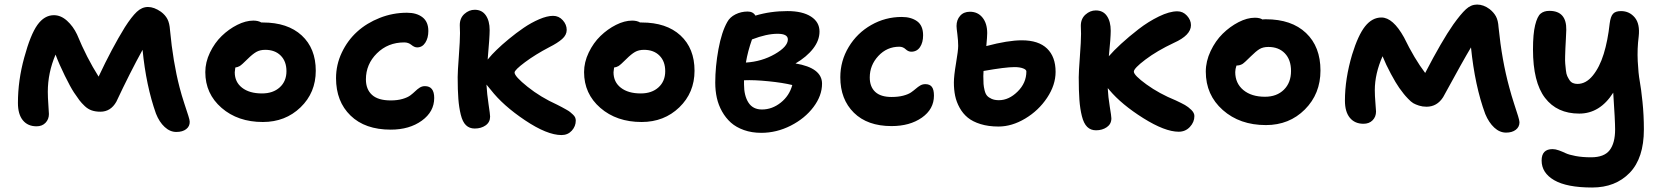

<svg xmlns="http://www.w3.org/2000/svg" viewBox="-20 -566 7332 847"><path d="M141.1 -8.8Q102.5 -8.8 80.8 -35.4Q59.1 -62 59.1 -111.8Q59.1 -211.4 86.9 -312Q114.3 -413.1 145 -456.1Q175.8 -499 217.8 -499Q248.5 -499 275.6 -474.6Q302.7 -450.2 319.8 -414.1Q362.3 -311 415 -228Q473.6 -353 530.8 -445.8Q560.5 -492.2 583.3 -513.7Q606 -535.2 632.8 -535.2Q659.7 -535.2 689.9 -514.2Q709 -500 718.5 -481.9Q728 -463.9 730 -433.1Q743.2 -292.5 772 -181.2Q781.2 -145.5 793 -109.9Q804.7 -74.2 810.8 -55.4Q816.9 -36.6 816.9 -28.8Q817.4 -8.8 801.3 3.7Q785.2 16.1 757.8 16.1Q730 16.1 706.3 -5.9Q682.6 -27.8 668 -64.9Q624.5 -187.5 608.9 -346.2Q553.2 -245.1 493.2 -117.2Q468.3 -73.2 422.9 -73.2Q401.4 -73.2 384.8 -78.9Q368.2 -84.5 353.8 -98.1Q339.4 -111.8 330.3 -123.8Q321.3 -135.7 306.2 -158.2Q290.5 -182.1 265.9 -232.2Q241.2 -282.2 225.1 -325.2Q190.9 -245.1 190.9 -161.1Q190.9 -136.7 193.4 -103Q195.8 -69.3 195.8 -63Q195.8 -40 180.9 -24.4Q166 -8.8 141.1 -8.8Z M1139.6 -27.8Q1029.3 -27.8 957.5 -90.1Q885.7 -152.3 885.7 -248Q885.7 -291.5 906.2 -334.2Q926.8 -377 958 -407.2Q989.3 -437.5 1026.6 -456.3Q1064 -475.1 1097.7 -475.1Q1119.1 -475.1 1132.8 -466.8H1139.6Q1249 -466.8 1311 -409.7Q1373 -352.5 1373 -253.9Q1373 -157.2 1305.9 -92.5Q1238.8 -27.8 1139.6 -27.8ZM1015.6 -247.1Q1015.6 -204.1 1047.9 -179Q1080.1 -153.8 1135.7 -153.8Q1184.6 -153.8 1214.1 -180.7Q1243.7 -207.5 1243.7 -252Q1243.7 -295.4 1218.3 -320.8Q1192.9 -346.2 1149.9 -346.2Q1127 -346.2 1110.4 -336.7Q1093.8 -327.1 1072.8 -306.2Q1046.4 -279.8 1037.1 -274.4Q1028.3 -269.5 1018.1 -268.1Q1015.6 -251 1015.6 -247.1Z M1703.6 5.9Q1590.3 5.9 1526.4 -56.2Q1462.4 -118.2 1462.4 -221.2Q1462.4 -280.3 1487.8 -334Q1513.2 -387.7 1555.4 -426Q1597.7 -464.4 1655.3 -487.1Q1712.9 -509.8 1775.4 -509.8Q1818.4 -509.8 1844 -489.7Q1869.6 -469.7 1869.6 -429.2Q1869.6 -398.4 1856.2 -377.7Q1842.8 -356.9 1820.3 -356.9Q1808.1 -356.9 1794.9 -367.9Q1781.7 -378.9 1763.2 -378.9Q1691.4 -378.9 1642.8 -330.8Q1594.2 -282.7 1594.2 -215.8Q1594.2 -171.9 1621.1 -147.5Q1647.9 -123 1703.6 -123Q1733.4 -123 1755.9 -129.6Q1778.3 -136.2 1790.3 -145.3Q1802.2 -154.3 1811.8 -163.6Q1821.3 -172.9 1831.5 -179.4Q1841.8 -186 1854.5 -186Q1895.5 -186 1895.5 -133.8Q1895.5 -73.2 1840.8 -33.7Q1786.1 5.9 1703.6 5.9Z M2074.2 1Q2050.8 1 2035.6 -13.7Q2020.5 -28.3 2012.7 -60.1Q2004.9 -91.8 2002 -129.9Q1999 -168 1999 -226.1Q1999 -250 2004.2 -318.8Q2009.3 -387.7 2009.3 -419.9Q2009.3 -425.3 2008.8 -437Q2008.3 -448.7 2008.3 -455.1Q2008.3 -486.3 2028.8 -504.6Q2049.3 -522.9 2074.2 -522.9Q2106 -522.9 2123 -498.5Q2140.1 -474.1 2140.1 -433.1Q2140.1 -402.3 2131.3 -303.2Q2132.3 -304.2 2134.3 -306.6Q2136.2 -309.1 2137.2 -310.1Q2148.4 -324.2 2170.7 -345.9Q2192.9 -367.7 2224.9 -394Q2256.8 -420.4 2290 -443.1Q2323.2 -465.8 2358.4 -481Q2393.6 -496.1 2419.9 -496.1Q2445.3 -496.1 2462.6 -476.8Q2480 -457.5 2480 -434.1Q2480 -411.6 2459.7 -393.8Q2439.5 -376 2403.3 -357.9Q2341.8 -325.7 2295.9 -291.5Q2250 -257.3 2250 -246.1Q2250 -229 2307.4 -183.1Q2364.7 -137.2 2438 -104Q2453.6 -96.2 2458.7 -93.3Q2463.9 -90.3 2476.8 -83.3Q2489.7 -76.2 2494.9 -71.8Q2500 -67.4 2507.3 -60.8Q2514.6 -54.2 2517.3 -47.6Q2520 -41 2520 -34.2Q2520 -8.8 2502.4 10.5Q2484.9 29.8 2457 29.8Q2393.6 29.8 2296.1 -35.4Q2198.7 -100.6 2145 -169.9Q2132.3 -184.6 2126 -192.9Q2128.4 -150.9 2135.3 -105.7Q2142.1 -60.5 2142.1 -51.8Q2142.1 -26.9 2122.3 -12.9Q2102.5 1 2074.2 1Z M2810.5 -27.8Q2700.2 -27.8 2628.4 -90.1Q2556.6 -152.3 2556.6 -248Q2556.6 -291.5 2577.1 -334.2Q2597.7 -377 2628.9 -407.2Q2660.2 -437.5 2697.5 -456.3Q2734.9 -475.1 2768.6 -475.1Q2790 -475.1 2803.7 -466.8H2810.5Q2919.9 -466.8 2981.9 -409.7Q3043.9 -352.5 3043.9 -253.9Q3043.9 -157.2 2976.8 -92.5Q2909.7 -27.8 2810.5 -27.8ZM2686.5 -247.1Q2686.5 -204.1 2718.8 -179Q2751 -153.8 2806.6 -153.8Q2855.5 -153.8 2885 -180.7Q2914.6 -207.5 2914.6 -252Q2914.6 -295.4 2889.2 -320.8Q2863.8 -346.2 2820.8 -346.2Q2797.9 -346.2 2781.2 -336.7Q2764.6 -327.1 2743.7 -306.2Q2717.3 -279.8 2708 -274.4Q2699.2 -269.5 2689 -268.1Q2686.5 -251 2686.5 -247.1Z M3338.4 20Q3296.4 20 3262 7.8Q3227.5 -4.4 3204.3 -25.1Q3181.2 -45.9 3165.3 -74.2Q3149.4 -102.5 3142.3 -134.3Q3135.3 -166 3135.3 -201.2Q3135.3 -272 3149.4 -348.9Q3163.6 -425.8 3188.5 -469.2Q3199.7 -490.2 3224.6 -502.7Q3249.5 -515.1 3278.3 -515.1Q3302.2 -515.1 3312.5 -497.1Q3378.4 -517.1 3454.1 -517.1Q3520 -517.1 3557.6 -492.9Q3595.2 -468.8 3595.2 -426.8Q3595.2 -387.7 3566.9 -351.3Q3538.6 -314.9 3489.3 -286.1Q3606.4 -266.6 3606.4 -196.8Q3606.4 -144 3568.6 -93.8Q3530.8 -43.5 3468.3 -11.7Q3405.8 20 3338.4 20ZM3410.2 -417Q3361.8 -417 3297.4 -392.1Q3278.8 -339.8 3270.5 -290Q3340.8 -294.4 3398.2 -327.4Q3455.6 -360.4 3455.6 -392.1Q3455.6 -417 3410.2 -417ZM3262.2 -193.8Q3262.2 -144 3281.7 -113.5Q3301.3 -83 3341.3 -83Q3386.2 -83 3424.3 -113.3Q3462.4 -143.6 3475.1 -190.9Q3433.1 -201.2 3370.1 -207.5Q3307.1 -213.9 3262.2 -211.9Z M3913.1 -9.8Q3806.6 -9.8 3746.8 -68.8Q3687 -127.9 3687 -225.1Q3687 -297.4 3724.1 -358.9Q3761.2 -420.4 3823.5 -455.8Q3885.7 -491.2 3958 -491.2Q3999.5 -491.2 4025.9 -472.2Q4052.2 -453.1 4052.2 -410.2Q4052.2 -378.4 4038.6 -358.2Q4024.9 -337.9 4000 -337.9Q3986.8 -337.9 3975.1 -348.9Q3963.4 -359.9 3947.3 -359.9Q3892.6 -359.9 3854.7 -319.1Q3816.9 -278.3 3816.9 -224.1Q3816.9 -183.1 3841.1 -160.6Q3865.2 -138.2 3913.1 -138.2Q3942.4 -138.2 3964.6 -144Q3986.8 -149.9 3998.8 -158.2Q4010.7 -166.5 4020.3 -174.8Q4029.8 -183.1 4039.8 -189Q4049.8 -194.8 4062 -194.8Q4081.5 -194.8 4090.8 -182.9Q4100.1 -170.9 4100.1 -144Q4100.1 -84.5 4046.9 -47.1Q3993.7 -9.8 3913.1 -9.8Z M4384.8 -7.8Q4340.3 -7.8 4305.7 -18.6Q4271 -29.3 4249.3 -47.1Q4227.5 -64.9 4213.4 -90.6Q4199.2 -116.2 4193.6 -143.3Q4188 -170.4 4188 -202.1Q4188 -231 4197.5 -287.1Q4207 -343.3 4207 -363.8Q4207 -386.2 4203.4 -414.6Q4199.7 -442.9 4199.7 -451.2Q4199.7 -478.5 4215.6 -496.3Q4231.4 -514.2 4258.8 -514.2Q4293.5 -514.2 4314.2 -488.5Q4335 -462.9 4335 -419.9Q4335 -404.8 4331.1 -362.8Q4426.8 -388.2 4487.8 -388.2Q4561.5 -388.2 4599.1 -351.8Q4636.7 -315.4 4636.7 -249Q4636.7 -190.9 4599.1 -134.5Q4561.5 -78.1 4502.7 -43Q4443.8 -7.8 4384.8 -7.8ZM4317.9 -230Q4317.9 -209 4318.8 -195.8Q4319.8 -182.6 4323.5 -167.5Q4327.1 -152.3 4334.2 -144Q4341.3 -135.7 4354.5 -129.9Q4367.7 -124 4386.7 -124Q4430.7 -124 4469.2 -162.1Q4507.8 -200.2 4507.8 -251Q4507.8 -258.8 4493.2 -264.4Q4478.5 -270 4455.1 -270Q4415.5 -270 4318.8 -252.9Q4317.9 -244.1 4317.9 -230Z M4814.9 8.8Q4791.5 8.8 4776.1 -6.3Q4760.7 -21.5 4752.7 -53.7Q4744.6 -85.9 4741.7 -125.7Q4738.8 -165.5 4738.8 -225.1Q4738.8 -249 4743.9 -317.1Q4749 -385.3 4749 -417Q4749 -422.4 4748.5 -434.1Q4748 -445.8 4748 -452.1Q4748 -483.4 4768.6 -501.7Q4789.1 -520 4814 -520Q4846.2 -520 4863 -495.6Q4879.9 -471.2 4879.9 -430.2Q4879.9 -398.9 4871.6 -317.9Q4892.1 -341.8 4925.8 -372.8Q4959.5 -403.8 5002.7 -437.3Q5045.9 -470.7 5092.5 -493.4Q5139.2 -516.1 5173.8 -516.1Q5198.7 -516.1 5216.3 -496.8Q5233.9 -477.5 5233.9 -455.1Q5233.9 -410.6 5158.7 -377Q5084 -341.8 5033 -303.2Q4981.9 -264.6 4981.9 -250Q4981.9 -233.9 5037.8 -193.4Q5093.8 -152.8 5167 -123Q5192.9 -110.8 5207.3 -102.8Q5221.7 -94.7 5235.4 -81.3Q5249 -67.9 5249 -54.2Q5249 -27.3 5229.2 -6.1Q5209.5 15.1 5179.7 15.1Q5119.1 15.1 5023.4 -44.9Q4927.7 -105 4874 -168.9Q4870.6 -174.3 4866.7 -176.8Q4868.7 -138.2 4875.7 -95.7Q4882.8 -53.2 4882.8 -43.9Q4882.8 -19 4862.8 -5.1Q4842.8 8.8 4814.9 8.8Z M5564.5 -14.2Q5449.2 -14.2 5374.3 -80.6Q5299.3 -147 5299.3 -250Q5299.3 -295.9 5320.6 -340.8Q5341.8 -385.7 5373.8 -417.2Q5405.8 -448.7 5443.8 -468.3Q5481.9 -487.8 5515.6 -487.8Q5537.6 -487.8 5549.3 -480Q5554.2 -481 5564.5 -481Q5677.7 -481 5741.5 -420.4Q5805.2 -359.9 5805.2 -254.9Q5805.2 -151.9 5736.3 -83Q5667.5 -14.2 5564.5 -14.2ZM5429.2 -248Q5429.2 -198.7 5464.8 -168.9Q5500.5 -139.2 5560.5 -139.2Q5612.3 -139.2 5643.8 -170.2Q5675.3 -201.2 5675.3 -252.9Q5675.3 -302.2 5648.2 -330.6Q5621.1 -358.9 5575.2 -358.9Q5551.8 -358.9 5536.1 -349.4Q5520.5 -339.8 5498.5 -317.9Q5470.2 -289.6 5460.9 -283.7Q5449.2 -276.9 5434.6 -276.9Q5429.2 -260.7 5429.2 -248Z M5995.1 -20Q5956.5 -20 5934.8 -46.4Q5913.1 -72.8 5913.1 -122.1Q5913.1 -218.3 5944.8 -325.2Q5971.2 -411.1 6002.2 -450Q6033.2 -488.8 6074.2 -488.8Q6125 -488.8 6173.8 -400.9Q6219.7 -306.6 6267.1 -244.1Q6340.3 -385.3 6391.1 -458Q6424.3 -504.4 6446.8 -525.1Q6469.2 -545.9 6496.1 -545.9Q6524.4 -545.9 6551.3 -525.9Q6569.8 -511.2 6579.3 -493.7Q6588.9 -476.1 6590.8 -445.8Q6605.5 -299.3 6638.2 -180.2Q6647.5 -145 6659.2 -109.1Q6670.9 -73.2 6676.8 -54.4Q6682.6 -35.6 6683.1 -26.9Q6683.1 -5.9 6666.7 6.6Q6650.4 19 6624 19Q6595.7 19 6571.8 -3.2Q6547.9 -25.4 6532.2 -63Q6486.3 -187 6469.2 -356.9Q6437 -303.7 6346.2 -137.2Q6319.3 -95.2 6272.9 -95.2Q6255.4 -95.2 6240 -100.1Q6224.6 -105 6214.6 -110.8Q6204.6 -116.7 6191.7 -130.4Q6178.7 -144 6172.6 -151.9Q6166.5 -159.7 6152.8 -178.2Q6138.2 -198.7 6116 -240Q6093.8 -281.2 6079.1 -317.9Q6044.9 -240.7 6044.9 -168Q6044.9 -144 6047.6 -112.1Q6050.3 -80.1 6050.3 -74.2Q6050.3 -50.8 6035.2 -35.4Q6020 -20 5995.1 -20Z M7003.9 261.2Q6892.1 261.2 6836.4 229Q6780.8 196.8 6780.8 142.1Q6780.8 91.8 6829.1 91.8Q6841.8 91.8 6857.2 97.4Q6872.6 103 6887 109.9Q6901.4 116.7 6930.9 122.3Q6960.4 127.9 6999 127.9Q7056.6 127.9 7080.8 96.7Q7105 65.4 7105 4.9Q7105 -33.7 7096.7 -157.2Q7038.1 -64.9 6946.8 -64.9Q6848.6 -64.9 6795.7 -134.3Q6742.7 -203.6 6742.7 -348.1Q6742.7 -416.5 6752.2 -455.1Q6761.7 -493.7 6776.4 -505.9Q6791 -518.1 6814.9 -518.1Q6891.1 -518.1 6889.6 -434.1Q6889.2 -419.9 6887.7 -391.6Q6886.2 -366.2 6885.7 -353.5Q6885.3 -340.8 6884.5 -318.6Q6883.8 -296.4 6885 -284.7Q6886.2 -272.9 6887.9 -256.1Q6889.6 -239.3 6893.8 -230.5Q6897.9 -221.7 6903.8 -212.6Q6909.7 -203.6 6918.7 -199.7Q6927.7 -195.8 6939 -195.8Q6976.6 -195.8 7006.6 -232.7Q7036.6 -269.5 7054.7 -328.1Q7072.8 -386.7 7081.1 -462.9Q7085 -493.2 7095.7 -505.1Q7106.4 -517.1 7130.9 -517.1Q7168 -517.1 7191.7 -488.8Q7215.3 -460.4 7209 -404.8Q7202.1 -350.6 7204.8 -296.1Q7207.5 -241.7 7213.6 -208.5Q7219.7 -175.3 7225.8 -116.5Q7231.9 -57.6 7231.9 4.9Q7231.9 131.8 7169.2 196.5Q7106.4 261.2 7003.9 261.2Z"/></svg>

Font: Shantell Sans Irregular
Style: Regular
Weight: 600
Designer: Stephen Nixon, Anya Danilova, Shantell Martin
Foundry: Arrow Type
Version: Version 1.006;[9816181b4]